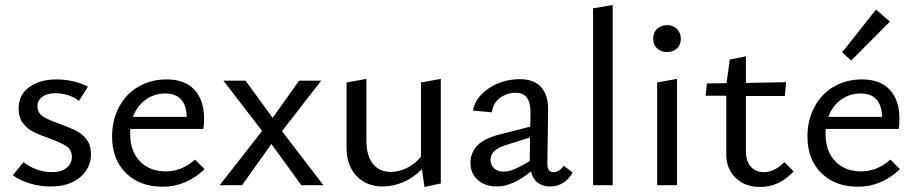

<svg xmlns="http://www.w3.org/2000/svg" viewBox="-20 -737 3643 764"><path d="M31 -40 74 -92Q95 -74 125.5 -63Q156 -52 187 -52Q224 -52 245 -69Q266 -86 266 -113Q266 -141 244 -155.5Q222 -170 175 -187Q137 -200 112.5 -212.5Q88 -225 71 -247.5Q54 -270 54 -304Q54 -360 96.5 -390.5Q139 -421 204 -421Q237 -421 271 -413.5Q305 -406 330 -392L294 -335Q277 -350 252 -358Q227 -366 200 -366Q167 -366 148 -351.5Q129 -337 129 -314Q129 -288 151 -273.5Q173 -259 218 -244Q258 -229 282.5 -217Q307 -205 324.5 -182Q342 -159 342 -124Q342 -69 299 -32Q256 5 182 5Q137 5 97 -7.5Q57 -20 31 -40Z M794 -64Q721 6 627 6Q537 6 481.5 -48Q426 -102 426 -194Q426 -260 454 -312Q482 -364 531.5 -392.5Q581 -421 643 -421Q716 -421 754 -379.5Q792 -338 792 -265Q792 -238 789 -224H499Q498 -217 498 -203Q498 -136 536.5 -95.5Q575 -55 640 -55Q703 -55 756 -102ZM509 -272H723Q720 -365 638 -365Q593 -365 559 -340Q525 -315 509 -272Z M1023 -216 869 -416H957L1065 -268L1170 -416H1258L1102 -215L1267 0H1179L1060 -164L943 0H854Z M1734 -423V-7L1669 7L1659 -64Q1626 -30 1585 -12.5Q1544 5 1503 5Q1439 5 1399 -36.5Q1359 -78 1359 -150V-409L1438 -423V-177Q1438 -118 1463.5 -85.5Q1489 -53 1535 -53Q1567 -53 1599 -68.5Q1631 -84 1655 -114V-409Z M2259 -50Q2225 5 2169 5Q2139 5 2119.5 -10Q2100 -25 2093 -55Q2020 5 1957 5Q1910 5 1881 -21Q1852 -47 1852 -89Q1852 -129 1879.5 -158Q1907 -187 1972 -203L2090 -233L2091 -288Q2092 -368 2032 -368Q1999 -368 1971 -348.5Q1943 -329 1937 -290L1862 -297Q1868 -332 1895 -360.5Q1922 -389 1962.5 -405.5Q2003 -422 2048 -422Q2106 -422 2134 -389.5Q2162 -357 2161 -299L2158 -85Q2158 -52 2182 -52Q2193 -52 2204 -58.5Q2215 -65 2223 -78ZM1984 -54Q2004 -54 2028.5 -64.5Q2053 -75 2088 -96V-99L2089 -190L1991 -159Q1932 -141 1932 -101Q1932 -80 1946.5 -67Q1961 -54 1984 -54Z M2340 -704 2418 -717V0H2340Z M2595 -409 2674 -423V0H2595ZM2579 -583Q2579 -607 2594.5 -622Q2610 -637 2635 -637Q2658 -637 2673.5 -622Q2689 -607 2689 -583Q2689 -559 2674 -544.5Q2659 -530 2635 -530Q2610 -530 2594.5 -544.5Q2579 -559 2579 -583Z M3138 -55Q3081 7 3005 7Q2945 7 2907.5 -29Q2870 -65 2870 -122V-356H2788L2793 -405L2871 -406L2884 -500L2948 -513V-407L3108 -410L3103 -355H2948V-136Q2948 -96 2967.5 -74Q2987 -52 3019 -52Q3062 -52 3101 -92Z M3561 -64Q3488 6 3394 6Q3304 6 3248.5 -48Q3193 -102 3193 -194Q3193 -260 3221 -312Q3249 -364 3298.5 -392.5Q3348 -421 3410 -421Q3483 -421 3521 -379.5Q3559 -338 3559 -265Q3559 -238 3556 -224H3266Q3265 -217 3265 -203Q3265 -136 3303.5 -95.5Q3342 -55 3407 -55Q3470 -55 3523 -102ZM3276 -272H3490Q3487 -365 3405 -365Q3360 -365 3326 -340Q3292 -315 3276 -272ZM3331 -529 3466 -699 3521 -651 3367 -496Z"/></svg>

Font: Ysabeau Medium
Style: Regular
Weight: 500
Designer: Christian Thalmann (Catharsis Fonts)
Version: Version 0.003